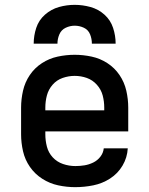

<svg xmlns="http://www.w3.org/2000/svg" viewBox="-20 -764 616 792"><path d="M290 8Q328 8 365 0.5Q402 -7 434 -27.5Q466 -48 485.5 -81Q505 -114 507 -152H408Q406 -133 394 -117.5Q382 -102 364.5 -93.5Q347 -85 328.5 -82Q310 -79 291 -79Q265 -79 240 -87.5Q215 -96 197.5 -115Q180 -134 173.5 -159Q167 -184 167 -210V-222H509V-320Q509 -355 501 -390Q493 -425 473 -454.5Q453 -484 423 -503.5Q393 -523 358 -530.5Q323 -538 288 -538Q253 -538 218 -530.5Q183 -523 153 -503.5Q123 -484 103 -454.5Q83 -425 75 -390Q67 -355 67 -320V-210Q67 -175 75 -140Q83 -105 103.5 -75.5Q124 -46 154.5 -26.5Q185 -7 220 0.5Q255 8 290 8ZM167 -309V-320Q167 -346 173.5 -370.5Q180 -395 197 -414.5Q214 -434 238.5 -442.5Q263 -451 288 -451Q314 -451 338 -442.5Q362 -434 379.5 -414.5Q397 -395 403.5 -370.5Q410 -346 410 -320V-309ZM119 -584H217Q217 -604 225 -622.5Q233 -641 251 -649.5Q269 -658 288 -658Q308 -658 326 -649.5Q344 -641 351.5 -622.5Q359 -604 359 -584H457Q457 -617 446.5 -649Q436 -681 411 -703.5Q386 -726 353.5 -735Q321 -744 288 -744Q255 -744 223 -735Q191 -726 165.5 -703.5Q140 -681 129.5 -649Q119 -617 119 -584Z"/></svg>

Font: Iosevka Sparkle Medium
Style: Regular
Weight: 500
Designer: Belleve Invis
Foundry: Belleve Invis
Version: Version 4.5.0; ttfautohint (v1.8.3)